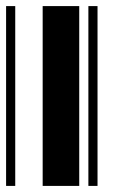

<svg xmlns="http://www.w3.org/2000/svg" viewBox="-20 -610 370 630"><path d="M0 0V-590H30V0ZM120 0V-590H240V0ZM270 0V-590H300V0Z"/></svg>

Font: Libre Barcode 128
Style: Regular
Weight: 400
Version: Version 1.005; ttfautohint (v1.8.3)